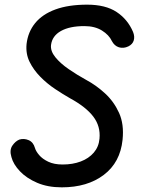

<svg xmlns="http://www.w3.org/2000/svg" viewBox="-20 -798 622 824"><path d="M245 6Q185 6 139.5 -13.5Q94 -33 65.5 -63Q37 -93 29 -124Q20 -154 33 -173Q46 -192 63 -199Q83 -205 103 -196.5Q123 -188 130 -163Q134 -149 148 -132.5Q162 -116 187 -104Q212 -92 249 -92Q292 -92 326.5 -105Q361 -118 382.5 -143Q404 -168 407 -203Q412 -256 380.5 -297.5Q349 -339 281 -376Q251 -393 216.5 -416Q182 -439 153 -468.5Q124 -498 107 -532.5Q90 -567 94 -609Q100 -661 131 -699Q162 -737 218 -757.5Q274 -778 354 -778Q433 -778 480.5 -746.5Q528 -715 551 -661Q559 -641 554 -624.5Q549 -608 531 -599Q510 -589 490.5 -595Q471 -601 460 -622Q448 -648 417.5 -667Q387 -686 342 -686Q279 -686 241.5 -665Q204 -644 199 -605Q196 -579 217.5 -552.5Q239 -526 274.5 -501.5Q310 -477 350 -455Q393 -432 431 -397Q469 -362 491 -313.5Q513 -265 506 -198Q496 -101 425.5 -47.5Q355 6 245 6Z"/></svg>

Font: Edu SA Beginner SemiBold
Style: Regular
Weight: 600
Version: Version 1.003